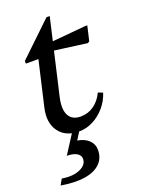

<svg xmlns="http://www.w3.org/2000/svg" viewBox="-166 -675 736 998"><g transform="rotate(-20 202.0 -176.5)"><path d="M181 12Q106 12 70 -37.5Q34 -87 52 -166L122 -469L152 -414H40V-429L223 -604H241L146 -192Q131 -128 149 -93Q167 -58 215 -58Q255 -58 287.5 -80.5Q320 -103 340 -145L366 -135Q352 -92 323.5 -59Q295 -26 258 -7Q221 12 181 12ZM379 -404 155 -434 164 -471 396 -492H408L389 -410ZM-7 243 11 211Q70 221 110 203.5Q150 186 150 152Q150 132 130 120.5Q110 109 76 109L155 -14H196L154 53Q193 59 216 81Q239 103 239 135Q239 181 209 210Q179 239 124 247.5Q69 256 -7 243Z"/></g></svg>

Font: Platypi Light
Style: Italic
Weight: 300
Italic angle: -13°
Designer: David Sargent
Foundry: Bolt Cutter Type
Version: Version 1.200